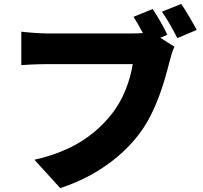

<svg xmlns="http://www.w3.org/2000/svg" viewBox="-20 -895 1040 982"><path d="M907 -875 808 -835C836 -797 866 -741 887 -700L986 -742C968 -776 933 -837 907 -875ZM872 -656 800 -702 836 -717C819 -753 788 -809 761 -849L663 -809C680 -782 696 -754 711 -726C692 -724 673 -724 660 -724C598 -724 304 -724 219 -724C186 -724 120 -729 89 -733V-562C115 -564 170 -567 219 -567C304 -567 597 -567 659 -567C646 -487 613 -388 549 -309C470 -211 357 -123 156 -78L288 67C464 10 605 -93 695 -214C781 -330 822 -482 846 -576C852 -598 861 -634 872 -656Z"/></svg>

Font: Noto Sans CJK TC Black
Style: Regular
Weight: 900
Designer: Ryoko NISHIZUKA 西塚涼子 (kana, bopomofo & ideographs); Paul D. Hunt (Latin, Greek & Cyrillic); Sandoll Communications 산돌커뮤니
Foundry: Adobe
Version: Version 2.004;hotconv 1.0.118;makeotfexe 2.5.65603